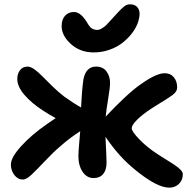

<svg xmlns="http://www.w3.org/2000/svg" viewBox="-20 -823 866 879"><path d="M409.2 -583Q347.2 -583 304.7 -621.3Q262.2 -659.7 262.2 -703.1Q262.2 -733.9 277.8 -751Q293.5 -768.1 318.8 -768.1Q347.2 -768.1 374 -727.1Q376 -724.1 380.1 -717.3Q384.3 -710.4 386.5 -707.3Q388.7 -704.1 393.1 -699.2Q397.5 -694.3 401.4 -692.1Q405.3 -689.9 411.4 -688Q417.5 -686 424.8 -686Q435.1 -686 447 -693.4Q459 -700.7 466.6 -708.3Q474.1 -715.8 487.8 -731.2Q501.5 -746.6 506.8 -752Q510.7 -756.3 520.3 -766.6Q529.8 -776.9 534.4 -781.2Q539.1 -785.6 546.6 -792Q554.2 -798.3 561 -800.8Q567.9 -803.2 575.2 -803.2Q596.2 -803.2 607.7 -791.3Q619.1 -779.3 619.1 -759.8Q618.7 -738.8 609.4 -714.6Q600.1 -690.4 581.5 -667.2Q563 -644 538.3 -625.2Q513.7 -606.4 479.7 -594.7Q445.8 -583 409.2 -583ZM85 -1Q61.5 -1 45.7 -21.7Q29.8 -42.5 29.8 -69.8Q29.8 -102.1 77.1 -154.1Q124.5 -206.1 194.8 -254.9Q229.5 -278.8 234.9 -282.2Q202.6 -299.8 176.8 -316.9Q124 -351.1 91.6 -388.9Q59.1 -426.8 59.1 -461.9Q59.1 -484.9 71.3 -501.5Q83.5 -518.1 106.9 -518.1Q120.6 -518.1 138.9 -504.6Q157.2 -491.2 174.6 -473.1Q191.9 -455.1 220.2 -427.7Q248.5 -400.4 273.9 -380.9Q314.5 -351.6 351.1 -331.1Q354.5 -406.2 361.8 -459Q373 -518.1 419.9 -518.1Q451.2 -518.1 467.5 -496.1Q483.9 -474.1 483.9 -442.9Q483.9 -423.3 475.1 -370.1Q466.3 -316.9 463.9 -289.1Q465.3 -291 475.1 -300.8Q505.4 -333.5 548.1 -373.8Q590.8 -414.1 624 -437Q695.3 -487.8 733.9 -487.8Q760.7 -487.8 775.9 -469.2Q791 -450.7 791 -422.9Q791 -413.1 785.9 -404.5Q780.8 -396 768.6 -387Q756.3 -377.9 744.1 -370.4Q731.9 -362.8 710.2 -349.4Q688.5 -335.9 671.9 -325.2Q631.8 -298.8 607.4 -274.7Q583 -250.5 583 -235.8Q583 -221.2 618.7 -184.3Q654.3 -147.5 703.1 -116.2Q714.8 -108.4 732.2 -97.7Q749.5 -86.9 758.1 -81.5Q766.6 -76.2 778.3 -68.4Q790 -60.5 795.7 -55.9Q801.3 -51.3 806.9 -45.4Q812.5 -39.6 814.7 -34.7Q816.9 -29.8 816.9 -24.9Q816.9 1.5 799.1 18.8Q781.2 36.1 754.9 36.1Q697.8 36.1 597.2 -46.9Q526.4 -104 466.8 -190.9Q466.3 -191.9 464.8 -193.8Q463.4 -195.8 462.9 -196.8Q467.8 -96.7 467.8 -78.1Q467.8 -45.4 452.6 -26.6Q437.5 -7.8 408.2 -7.8Q377.4 -7.8 358.2 -36.4Q338.9 -64.9 338.9 -108.9Q338.9 -124.5 342.5 -166.5Q346.2 -208.5 347.2 -222.2Q296.9 -189.9 256.8 -153.8Q225.1 -127.4 186.5 -86.4Q147.9 -45.4 124.3 -23.2Q100.6 -1 85 -1Z"/></svg>

Font: Shantell Sans Irregular
Style: Regular
Weight: 600
Designer: Stephen Nixon, Anya Danilova, Shantell Martin
Foundry: Arrow Type
Version: Version 1.006;[9816181b4]